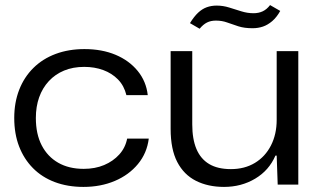

<svg xmlns="http://www.w3.org/2000/svg" viewBox="-20 -726 1261 755"><path d="M308 9Q246 9 195.5 -10Q145 -29 109.5 -65Q74 -101 55 -150.5Q36 -200 36 -262Q36 -323 55.5 -373Q75 -423 111.5 -459Q148 -495 199 -514Q250 -533 312 -533Q381 -533 434.5 -510.5Q488 -488 521.5 -447Q555 -406 561 -352H477Q468 -389 444 -413.5Q420 -438 386 -450.5Q352 -463 311 -463Q267 -463 232 -448.5Q197 -434 172 -407Q147 -380 134 -343.5Q121 -307 121 -262Q121 -199 144 -154.5Q167 -110 209 -86Q251 -62 309 -62Q354 -62 389.5 -77Q425 -92 449 -118.5Q473 -145 480 -181H565Q558 -124 522.5 -81Q487 -38 431.5 -14.5Q376 9 308 9Z M861 9Q798 9 750.5 -15Q703 -39 677 -89Q651 -139 651 -219V-525H736V-237Q736 -179 752.5 -140Q769 -101 802.5 -81Q836 -61 888 -61Q942 -61 982.5 -85.5Q1023 -110 1045.5 -154Q1068 -198 1068 -255V-525H1153V0H1072L1068 -114H1063Q1038 -56 983.5 -23.5Q929 9 861 9ZM973 -615Q941 -615 917.5 -622.5Q894 -630 873.5 -637.5Q853 -645 829 -645Q809 -645 794 -637.5Q779 -630 765 -613L727 -635Q743 -661 759 -676Q775 -691 793 -697.5Q811 -704 832 -704Q857 -704 881 -696.5Q905 -689 929 -681.5Q953 -674 977 -674Q997 -674 1013 -681.5Q1029 -689 1042 -706L1082 -683Q1068 -658 1050.5 -643Q1033 -628 1014 -621.5Q995 -615 973 -615Z"/></svg>

Font: Mona Sans SemiExpanded
Style: Regular
Weight: 400
Width: 6
Designer: Deni Anggara
Foundry: GitHub
Version: Version 2.000